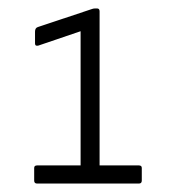

<svg xmlns="http://www.w3.org/2000/svg" viewBox="-20 -791 417 455"><path d="M68 -356Q61 -356 61 -363V-393Q61 -399 68 -399H171V-717L71 -683Q63 -681 63 -688V-716Q63 -725 70 -727L196 -769Q201 -771 205 -771H210Q216 -771 216 -764V-399H309Q316 -399 316 -393V-363Q316 -356 309 -356Z"/></svg>

Font: Sofia Sans Light
Style: Regular
Weight: 300
Designer: Botio Nikoltchev, Ani Petrova
Foundry: lettersoup
Version: Version 4.100; ttfautohint (v1.8.3)